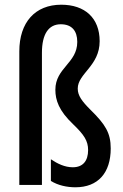

<svg xmlns="http://www.w3.org/2000/svg" viewBox="-20 -785 520 815"><path d="M403 -610C403 -709 340 -765 240 -765C129 -765 62 -690 62 -567V0H158V-561C158 -640 186 -682 238 -682C285 -682 308 -654 308 -607C308 -517 215 -497 215 -404C215 -360 230 -315 290 -258C337 -213 354 -187 354 -148C354 -102 332 -75 289 -75C255 -75 224 -90 196 -109V-17C226 2 265 10 300 10C396 10 450 -51 450 -155C450 -221 427 -257 364 -319C328 -355 310 -379 310 -409C310 -473 403 -505 403 -610Z"/></svg>

Font: Noto Sans Myanmar ExtraCondensed Medium
Style: Regular
Weight: 500
Width: 2
Designer: Monotype Design Team
Foundry: Monotype Imaging Inc.
Version: Version 2.107